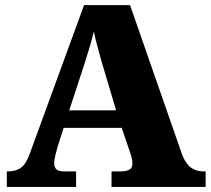

<svg xmlns="http://www.w3.org/2000/svg" viewBox="-20 -734 828 754"><path d="M278.8 -61V0H6.8V-61H13.7Q40 -61 60.5 -74Q81.1 -86.9 96.7 -129.9L310.1 -713.9H490.7L694.8 -127.9Q708 -92.8 728.5 -76.9Q749 -61 776.9 -61H787.6V0H418V-61H458Q473.6 -61 486.8 -67.1Q500 -73.2 500 -91.8Q500 -106 495.6 -120.6Q493.2 -127.4 491.5 -132.6Q489.7 -137.7 488.8 -141.1L458 -231.9H230L207 -160.2Q203.6 -147.9 198.2 -127.4Q192.9 -106.9 192.9 -92.8Q192.9 -78.1 200.9 -69.6Q209 -61 230 -61ZM314.9 -493.2 252 -300.8H436L378.9 -492.2Q375.5 -504.9 371.6 -518.8Q367.7 -532.7 363.8 -547.9Q355.5 -575.2 348.6 -609.9Q340.8 -578.1 331.8 -548.1Q322.8 -518.1 314.9 -493.2Z"/></svg>

Font: Koh Santepheap Black
Style: Regular
Weight: 900
Designer: Danh Hong
Version: Version 2.002; ttfautohint (v1.8.3)